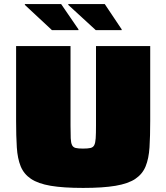

<svg xmlns="http://www.w3.org/2000/svg" viewBox="-20 -914 816 942"><path d="M388 8Q290 8 228.5 -2.5Q167 -13 132 -36.5Q97 -60 81.5 -98Q66 -136 62.5 -191Q59 -246 59 -320V-688H326V-298Q326 -258 327 -235.5Q328 -213 333.5 -202Q339 -191 351.5 -188Q364 -185 387 -185Q411 -185 424 -188Q437 -191 442.5 -202Q448 -213 449.5 -235.5Q451 -258 451 -298V-688H717V-320Q717 -246 713.5 -191Q710 -136 694.5 -98Q679 -60 644 -36.5Q609 -13 547 -2.5Q485 8 388 8ZM577 -766H450L315 -890V-894H494L577 -770ZM365 -766H235L102 -890V-894H280L365 -770Z"/></svg>

Font: Saira Expanded Black
Style: Regular
Weight: 900
Width: 7
Designer: Hector Gatti with collaboration of the Omnibus-Type team
Foundry: Omnibus-Type
Version: Version 1.101